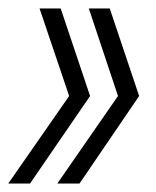

<svg xmlns="http://www.w3.org/2000/svg" viewBox="-50 -474 368 454"><path d="M85.5 -40H138L279 -247L209.5 -454H160L229 -247ZM-30.5 -40H21L163 -247L93.5 -454H43.5L113.5 -247Z"/></svg>

Font: Anybody UltraCondensed Light
Style: Italic
Weight: 300
Width: 1
Italic angle: -10°
Version: Version 1.113;gftools[0.9.25]